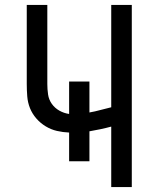

<svg xmlns="http://www.w3.org/2000/svg" viewBox="-20 -755 640 775"><path d="M429 0V-244Q407 -238 385.5 -233.5Q364 -229 341 -225V-104H259V-220Q234 -221 210 -226.5Q186 -232 164.5 -245Q143 -258 126.5 -277Q110 -296 101 -318.5Q92 -341 90 -366Q88 -391 88 -416V-735H171V-416Q171 -395 174 -374Q177 -353 189 -336Q201 -319 219.5 -308.5Q238 -298 259 -295V-426H341V-301Q364 -305 385.5 -311Q407 -317 429 -322V-735H512V0Z"/></svg>

Font: Bmono
Style: Regular
Weight: 400
Monospace: yes
Designer: Belleve Invis
Foundry: Belleve Invis
Version: Version 11.2.2; ttfautohint (v1.8.2)